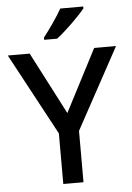

<svg xmlns="http://www.w3.org/2000/svg" viewBox="-62 -986 707 1032"><g transform="rotate(-5 292.0 -470.5)"><path d="M427 -941H303C278 -896 231 -830 202 -793V-781H272C320 -817 398 -894 427 -931ZM292 -378 118 -714H0L237 -273V0H346V-277L584 -714H466Z"/></g></svg>

Font: Noto Sans Cherokee Medium
Style: Regular
Weight: 500
Designer: Monotype Design Team
Foundry: Monotype Imaging Inc.
Version: Version 2.001